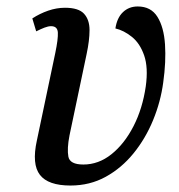

<svg xmlns="http://www.w3.org/2000/svg" viewBox="-20 -564 555 594"><path d="M198 10Q129 10 103.5 -23Q78 -56 94 -129L151 -400Q160 -443 159 -463Q158 -483 138 -483Q129 -483 117.5 -478.5Q106 -474 92 -467L80 -507Q103 -522 129 -531Q155 -540 181 -540Q223 -540 240 -521.5Q257 -503 257 -471Q257 -439 248 -397L195 -145Q187 -104 191.5 -79.5Q196 -55 238 -55Q285 -55 325 -87Q365 -119 393 -173.5Q421 -228 431 -297Q439 -355 426 -392.5Q413 -430 388 -450Q363 -470 337 -476Q342 -509 360.5 -526.5Q379 -544 406 -544Q447 -544 467 -512Q487 -480 490.5 -426.5Q494 -373 485 -309Q477 -249 453.5 -192Q430 -135 393 -89.5Q356 -44 307 -17Q258 10 198 10Z"/></svg>

Font: Noto Serif ExtraCondensed Medium
Style: Italic
Weight: 500
Width: 2
Italic angle: -12°
Designer: Monotype Design Team
Foundry: Monotype Imaging Inc.
Version: Version 2.013; ttfautohint (v1.8.4.7-5d5b)